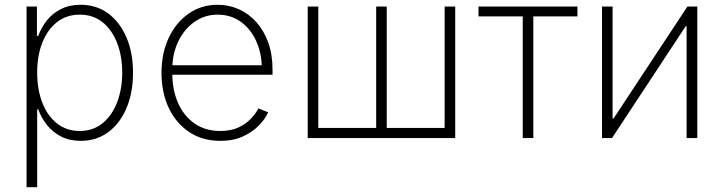

<svg xmlns="http://www.w3.org/2000/svg" viewBox="-20 -573 3005 797"><path d="M90.3 204.1V-545.9H133.3V-423.8H138.7Q151.4 -459 174.8 -488.5Q198.2 -518.1 233.4 -535.6Q268.6 -553.2 314.9 -553.2Q380.4 -553.2 429.2 -517.1Q478 -481 505.1 -417.2Q532.2 -353.5 532.2 -271.5Q532.2 -189 505.4 -125Q478.5 -61 429.7 -24.7Q380.9 11.7 315.4 11.7Q268.6 11.7 233.6 -6.3Q198.7 -24.4 175 -54.2Q151.4 -84 138.7 -119.1H134.3V204.1ZM311 -29.3Q366.2 -29.3 405.8 -61.5Q445.3 -93.8 466.3 -148.7Q487.3 -203.6 487.3 -272Q487.3 -339.8 466.3 -394.3Q445.3 -448.7 406 -480.5Q366.7 -512.2 311 -512.2Q255.9 -512.2 216.3 -481Q176.8 -449.7 155.5 -395.5Q134.3 -341.3 134.3 -272Q134.3 -202.6 155.3 -147.7Q176.3 -92.8 216.1 -61Q255.9 -29.3 311 -29.3Z M894 11.7Q820.3 11.7 765.4 -24.9Q710.4 -61.5 680.4 -125.2Q650.4 -189 650.4 -270.5Q650.4 -352.1 680.4 -416Q710.4 -480 763.2 -516.6Q815.9 -553.2 883.3 -553.2Q929.7 -553.2 970.9 -534.9Q1012.2 -516.6 1043.7 -481.7Q1075.2 -446.8 1093.3 -397Q1111.3 -347.2 1111.3 -283.2V-262.7H678.2V-302.2H1087.4L1066.9 -286.6Q1066.9 -350.1 1043.9 -401.4Q1021 -452.6 979.7 -482.4Q938.5 -512.2 883.3 -512.2Q829.6 -512.2 786.9 -481.9Q744.1 -451.7 719.7 -400.4Q695.3 -349.1 695.3 -286.1V-268.1Q695.3 -199.7 719 -145.8Q742.7 -91.8 787.4 -60.5Q832 -29.3 894 -29.3Q939 -29.3 970.5 -44.2Q1002 -59.1 1022.2 -81.1Q1042.5 -103 1052.7 -123L1093.3 -106.9Q1081.1 -79.6 1054.7 -52.2Q1028.3 -24.9 988.3 -6.6Q948.2 11.7 894 11.7Z M1257.3 -545.9H1301.3V-42H1541.5V-545.9H1585.4V-42H1825.7V-545.9H1869.6V0H1257.3Z M2149.9 0V-504.9H1966.3V-545.9H2377V-504.9H2193.8V0Z M2874.5 0H2830.1V-463.9H2826.2L2520.5 0H2479V-545.9H2522.9V-81.1H2526.9L2833.5 -545.9H2874.5Z"/></svg>

Font: Inter ExtraLight
Style: Regular
Weight: 250
Designer: Rasmus Andersson
Foundry: rsms
Version: Version 4.001;git-66647c0bb